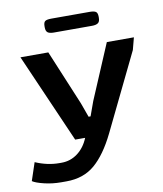

<svg xmlns="http://www.w3.org/2000/svg" viewBox="-128 -682 808 950"><g transform="rotate(-10 275.5 -207.0)"><path d="M-40 165 -10 75Q50 101 110 101H121Q166 101 202 74Q238 47 257 0H207L11 -448H151L266 -172L292 -100H302L328 -172L445 -448H581L565 -387L377 0Q329 98 272 147Q215 196 129 196H102Q58 196 17 186Q-24 176 -40 165ZM155 -573V-579Q155 -598 163.5 -604Q172 -610 195 -610H387Q409 -610 418 -604Q427 -598 427 -579V-573Q427 -554 417 -547Q407 -540 387 -540H195Q174 -540 164.5 -547Q155 -554 155 -573Z"/></g></svg>

Font: Gold
Style: Regular
Weight: 400
Designer: jaiki
Version: Version 1.000